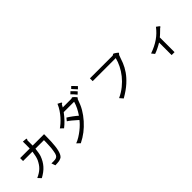

<svg xmlns="http://www.w3.org/2000/svg" viewBox="239 -2089 3523 3523"><g transform="rotate(-45 2000.0 -328.0)"><path d="M535 -506H831Q830 -474 830 -425Q830 -376 827.5 -321Q825 -266 819 -209.5Q813 -153 801 -105Q789 -57 769.5 -23Q750 11 721 22Q709 28 696.5 32Q684 36 668 38.5Q652 41 629.5 42.5Q607 44 574 45L547 -31Q607 -29 641.5 -33Q676 -37 695.5 -56Q715 -75 724.5 -114Q734 -153 743 -222Q745 -241 746.5 -271.5Q748 -302 749.5 -332.5Q751 -363 751.5 -390Q752 -417 752 -430H531Q524 -373 517.5 -334.5Q511 -296 501 -266Q482 -215 457.5 -172.5Q433 -130 400.5 -93Q368 -56 326 -24.5Q284 7 231 36L174 -25Q220 -46 255.5 -68.5Q291 -91 319 -118Q347 -145 369 -178Q391 -211 411 -252Q426 -287 435.5 -328.5Q445 -370 454 -430H210V-506H459Q462 -615 459 -684Q497 -681 523 -679.5Q549 -678 549 -666Q549 -662 535 -642Z M1420 -610 1646 -611Q1665 -621 1670 -621Q1675 -620 1686 -611Q1697 -602 1709 -590.5Q1721 -579 1731 -566.5Q1741 -554 1743 -547Q1743 -542 1723 -525Q1703 -466 1682 -417.5Q1661 -369 1636 -326.5Q1611 -284 1581.5 -243.5Q1552 -203 1514 -160Q1476 -118 1439.5 -83.5Q1403 -49 1364 -19Q1325 11 1282.5 37.5Q1240 64 1190 89L1129 30Q1181 11 1233.5 -21.5Q1286 -54 1332 -90.5Q1378 -127 1415 -164Q1452 -201 1474 -231Q1409 -290 1365 -325.5Q1321 -361 1293 -378L1336 -431Q1357 -419 1382.5 -401.5Q1408 -384 1433.5 -365Q1459 -346 1482.5 -327Q1506 -308 1523 -293Q1566 -357 1594 -413Q1622 -469 1642 -537H1372Q1327 -476 1273.5 -419.5Q1220 -363 1166 -322L1111 -376Q1144 -398 1183 -432.5Q1222 -467 1261.5 -511.5Q1301 -556 1337 -610Q1373 -664 1399 -726L1439 -706Q1472 -691 1472 -680Q1472 -669 1451 -665Q1441 -647 1435.5 -637.5Q1430 -628 1420 -610ZM1689 -681 1730 -721Q1761 -693 1783 -669.5Q1805 -646 1823 -625L1779 -583Q1761 -607 1735.5 -634.5Q1710 -662 1689 -681ZM1769 -740 1808 -779Q1831 -757 1851.5 -734.5Q1872 -712 1894 -690L1852 -648Q1829 -671 1810 -694.5Q1791 -718 1769 -740Z M2150 -635H2741Q2759 -648 2771 -652Q2776 -652 2790.5 -643.5Q2805 -635 2820 -624.5Q2835 -614 2847 -603.5Q2859 -593 2858 -589Q2853 -581 2845.5 -574Q2838 -567 2832 -559Q2807 -482 2776 -404.5Q2745 -327 2691 -248.5Q2637 -170 2550.5 -91.5Q2464 -13 2328 65L2272 0Q2370 -45 2449.5 -109.5Q2529 -174 2589 -249Q2649 -324 2689 -405Q2729 -486 2748 -563H2150Z M3676 -448Q3702 -429 3720.5 -415.5Q3739 -402 3737 -394Q3735 -386 3716 -378Q3711 -374 3708 -371Q3705 -368 3704 -367Q3688 -352 3672 -336Q3656 -320 3640.5 -305.5Q3625 -291 3611.5 -279Q3598 -267 3588 -260V123H3512V-203Q3496 -193 3472 -179.5Q3448 -166 3421 -152.5Q3394 -139 3366 -126.5Q3338 -114 3313 -106L3266 -164Q3337 -189 3395.5 -218Q3454 -247 3503.5 -281.5Q3553 -316 3595.5 -357Q3638 -398 3676 -448Z"/></g></svg>

Font: D2Coding ligature
Style: Regular
Weight: 400
Monospace: yes
Designer: Yong-Rak Park; Jeong-Hwan Yoon; Sang-Min Lee;
Foundry: NHN Corporation
Version: Version 1.3.2; Build 20180524